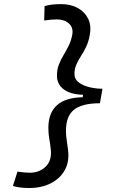

<svg xmlns="http://www.w3.org/2000/svg" viewBox="-20 -814 626 938"><path d="M123.5 104.5Q95.7 104.5 77.1 101.8Q58.6 99.1 43 94.7L65.4 24.4Q100.1 29.8 125.5 29.8Q173.8 29.8 204.6 -1.5Q235.4 -32.7 227.5 -89.4Q225.1 -111.3 220.7 -136.2Q216.3 -161.1 216.3 -188.5Q216.3 -335.9 383.8 -338.9L385.7 -351.1Q325.2 -352.5 291.7 -377.2Q258.3 -401.9 258.3 -444.3Q258.3 -474.6 267.6 -498.3Q276.9 -522 289.8 -543.7Q302.7 -565.4 314.9 -589.4Q327.1 -613.3 333 -644Q339.4 -678.7 316.9 -699Q294.4 -719.2 257.8 -719.2Q231.9 -719.2 195.8 -713.9L197.8 -784.2Q213.4 -788.6 232.4 -791.3Q251.5 -793.9 279.3 -793.9Q324.2 -793.9 358.6 -775.6Q393.1 -757.3 410.2 -723.4Q427.2 -689.5 418.5 -642.6Q412.6 -609.4 400.4 -584.5Q388.2 -559.6 375 -539.1Q361.8 -518.6 352.8 -498Q343.8 -477.5 343.8 -452.6Q343.8 -426.8 365.2 -410.9Q386.7 -395 418.2 -387.7Q449.7 -380.4 480.5 -380.4L468.3 -309.6Q381.8 -309.6 342 -278.3Q302.2 -247.1 302.2 -174.3Q302.2 -151.4 306.4 -126.2Q310.5 -101.1 312.5 -81.1Q319.8 -24.4 296.4 17.3Q272.9 59.1 227.5 81.8Q182.1 104.5 123.5 104.5Z"/></svg>

Font: Cascadia Code NF SemiLight
Style: Italic
Weight: 350
Italic angle: -10°
Monospace: yes
Designer: Aaron Bell
Foundry: Saja Typeworks
Version: Version 2404.023; ttfautohint (v1.8.4)